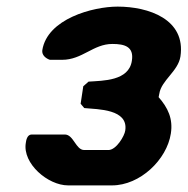

<svg xmlns="http://www.w3.org/2000/svg" viewBox="-20 -554 568 581"><path d="M58 -121C48 -59 125 7 186 7H319C404 7 485 -71 497 -150C504 -195 488 -228 460 -260L462 -270C468 -311 519 -338 526 -383C543 -496 429 -534 336 -534C261 -534 123 -497 108 -402C106 -387 119 -377 131 -373H168C229 -373 262 -421 320 -421C357 -421 386 -413 379 -370C370 -309 292 -310 248 -307L232 -293L224 -240L235 -227C277 -223 369 -224 359 -159C357 -143 332 -100 308 -100H235C209 -100 203 -147 176 -147H76C62 -147 59 -129 58 -121Z"/></svg>

Font: Asimov Print
Style: CIt
Weight: 500
Designer: Google
Version: Version 2.000980: 2014